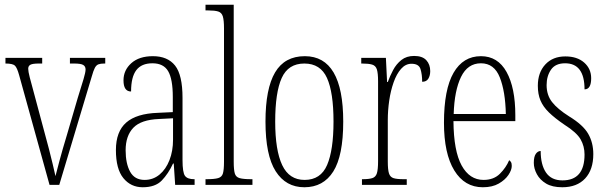

<svg xmlns="http://www.w3.org/2000/svg" viewBox="-20 -780 2561 810"><path d="M61 -462Q52 -495 42.5 -503.5Q33 -512 3 -512V-536H158V-512H144Q118 -512 108.5 -507Q99 -502 99 -490Q99 -479 105.5 -453.5Q112 -428 118 -407L170 -213Q178 -185 186.5 -151.5Q195 -118 202.5 -87Q210 -56 214 -37Q219 -57 231 -102Q243 -147 263 -213L308 -367Q324 -418 332.5 -446.5Q341 -475 341 -487Q341 -500 331 -506Q321 -512 293 -512H275V-536H424V-512H420Q404 -512 395 -508.5Q386 -505 380 -493.5Q374 -482 367 -457L230 0H189Z M582 10Q532 10 500.5 -28.5Q469 -67 469 -147Q469 -225 512.5 -263Q556 -301 646 -304L709 -307V-371Q709 -446 689.5 -479.5Q670 -513 623 -513Q577 -513 555 -484Q533 -455 533 -394Q501 -394 501 -441Q501 -484 534 -513.5Q567 -543 625 -543Q687 -543 718.5 -503.5Q750 -464 750 -367V-105Q750 -52 760.5 -38Q771 -24 799 -24H801V0H719L713 -90H710Q690 -47 662.5 -18.5Q635 10 582 10ZM590 -21Q626 -21 653 -43.5Q680 -66 695 -104.5Q710 -143 710 -191V-281L651 -278Q575 -275 542.5 -241Q510 -207 510 -146Q510 -90 529 -55.5Q548 -21 590 -21Z M847 0V-24H851Q884 -24 900 -28.5Q916 -33 920.5 -48.5Q925 -64 925 -98V-660Q925 -695 920 -711Q915 -727 900.5 -731.5Q886 -736 859 -736H847V-760H966V-98Q966 -64 970.5 -48.5Q975 -33 991 -28.5Q1007 -24 1040 -24H1045V0Z M1264 10Q1186 10 1143 -57.5Q1100 -125 1100 -267Q1100 -406 1140.5 -474.5Q1181 -543 1266 -543Q1428 -543 1428 -267Q1428 -123 1386 -56.5Q1344 10 1264 10ZM1265 -21Q1333 -21 1360 -84Q1387 -147 1387 -267Q1387 -390 1359.5 -451Q1332 -512 1264 -512Q1196 -512 1168.5 -451Q1141 -390 1141 -267Q1141 -146 1170.5 -83.5Q1200 -21 1265 -21Z M1507 0V-24H1509Q1536 -24 1550.5 -28.5Q1565 -33 1570 -49Q1575 -65 1575 -100V-437Q1575 -471 1570 -487Q1565 -503 1550 -507.5Q1535 -512 1507 -512H1504V-536H1608L1613 -434H1616Q1625 -459 1638.5 -484.5Q1652 -510 1673.5 -527Q1695 -544 1727 -544Q1762 -544 1778.5 -526Q1795 -508 1795 -480Q1795 -461 1787 -448Q1779 -435 1761 -435Q1761 -466 1754 -488.5Q1747 -511 1716 -511Q1691 -511 1672 -489.5Q1653 -468 1640.5 -432.5Q1628 -397 1622 -355.5Q1616 -314 1616 -274V-99Q1616 -64 1621 -48.5Q1626 -33 1640 -28.5Q1654 -24 1683 -24H1696V0Z M2017 10Q1940 10 1896.5 -61Q1853 -132 1853 -262Q1853 -403 1893.5 -473Q1934 -543 2009 -543Q2080 -543 2117 -476.5Q2154 -410 2154 -294V-269H1893Q1894 -143 1927.5 -82Q1961 -21 2020 -21Q2063 -21 2089 -47Q2115 -73 2128 -104Q2132 -102 2135.5 -96.5Q2139 -91 2139 -80Q2139 -63 2125 -42Q2111 -21 2084 -5.5Q2057 10 2017 10ZM2114 -299Q2112 -394 2088.5 -453.5Q2065 -513 2009 -513Q1953 -513 1925 -455.5Q1897 -398 1894 -299Z M2352 10Q2310 10 2284 -5.5Q2258 -21 2245 -45Q2232 -69 2232 -93Q2232 -119 2240.5 -131Q2249 -143 2261 -143Q2261 -85 2283.5 -52Q2306 -19 2353 -19Q2446 -19 2446 -128Q2446 -163 2429.5 -192Q2413 -221 2361 -254Q2320 -282 2295.5 -306Q2271 -330 2260 -356.5Q2249 -383 2249 -418Q2249 -474 2280.5 -508Q2312 -542 2365 -542Q2415 -542 2444.5 -516Q2474 -490 2474 -450Q2474 -403 2446 -403Q2446 -513 2364 -513Q2323 -513 2304.5 -486Q2286 -459 2286 -421Q2286 -379 2309 -349.5Q2332 -320 2381 -289Q2440 -253 2461.5 -215.5Q2483 -178 2483 -130Q2483 -64 2448.5 -27Q2414 10 2352 10Z"/></svg>

Font: Noto Serif Ethiopic ExtraCondensed ExtraLight
Style: Regular
Weight: 200
Width: 2
Designer: Monotype Design Team
Foundry: Monotype Imaging Inc.
Version: Version 2.102; ttfautohint (v1.8.4.7-5d5b)